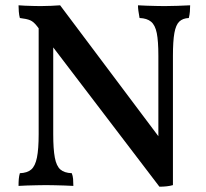

<svg xmlns="http://www.w3.org/2000/svg" viewBox="-20 -699 777 725"><path d="M582 6 120 -600Q107 -617 94 -622.5Q81 -628 55 -631Q52 -642 51 -655.5Q50 -669 50 -679Q60 -678 74.5 -677.5Q89 -677 104.5 -676.5Q120 -676 133 -676Q153 -676 173 -677Q193 -678 207 -679L589 -170ZM50 3Q50 -12 51 -23.5Q52 -35 55 -45Q83 -46 98 -59Q113 -72 119.5 -104Q126 -136 126 -192V-611L181 -610V-192Q181 -136 187 -104Q193 -72 208 -59Q223 -46 251 -45Q255 -35 256 -23.5Q257 -12 257 3Q242 2 223.5 1.5Q205 1 187 0.5Q169 0 154 0Q140 0 119.5 0.5Q99 1 80.5 1.5Q62 2 50 3ZM582 6 578 -107V-488Q578 -544 572 -574Q566 -604 550.5 -617Q535 -630 507 -631Q504 -648 502.5 -658.5Q501 -669 501 -679Q516 -678 533.5 -677.5Q551 -677 569 -676.5Q587 -676 601 -676Q623 -676 650.5 -677Q678 -678 698 -679Q698 -667 697 -655Q696 -643 693 -631Q670 -630 657 -617.5Q644 -605 638.5 -574.5Q633 -544 633 -488V0Q623 3 609.5 4.5Q596 6 582 6Z"/></svg>

Font: Vollkorn Medium
Style: Regular
Weight: 500
Designer: Friedrich Althausen
Foundry: Friedrich Althausen
Version: Version 5.000